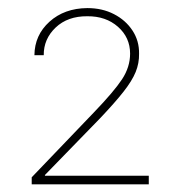

<svg xmlns="http://www.w3.org/2000/svg" viewBox="-20 -826 452 482"><path d="M59.6 -363.3V-380.9L215.8 -543.9Q266.1 -596.2 286.4 -627Q306.6 -657.7 306.6 -691.4Q306.6 -731.9 276.1 -758.8Q245.6 -785.6 199.2 -785.2Q149.9 -785.6 119.6 -756.8Q89.4 -728 89.8 -687.5H66.4Q66.9 -737.8 104.2 -771.5Q141.6 -805.2 199.2 -805.7Q236.8 -805.7 266.1 -790.5Q295.4 -775.4 312.5 -749.5Q329.6 -723.6 329.1 -691.4Q329.6 -667.5 320.6 -645.3Q311.5 -623 290 -595.7Q268.6 -568.4 230.5 -528.3L92.8 -386.7V-384.8H353.5V-363.3Z"/></svg>

Font: Inter Tight Thin
Style: Regular
Weight: 250
Designer: Rasmus Andersson
Foundry: rsms
Version: Version 3.004